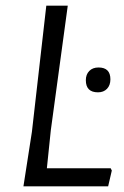

<svg xmlns="http://www.w3.org/2000/svg" viewBox="-20 -660 440 680"><path d="M372 -64 376 -56 363 0H63L93 -193L144 -640H220L160 -199L146 -64ZM329 -421Q371 -421 371 -379Q371 -358 359 -345.5Q347 -333 327 -333Q284 -333 284 -376Q284 -396 296 -408.5Q308 -421 329 -421Z"/></svg>

Font: Alegreya Sans
Style: Italic
Weight: 400
Italic angle: -7°
Designer: Juan Pablo del Peral
Foundry: Huerta Tipografica
Version: Version 2.007